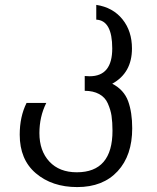

<svg xmlns="http://www.w3.org/2000/svg" viewBox="-20 -760 637 780"><path d="M517.1 -238.8Q517.1 -128.4 458 -64.5Q398.4 0 293.9 0Q191.4 0 125.5 -56.2Q60.1 -111.8 60.1 -212.9Q60.1 -286.1 87.9 -341.8H168Q140.1 -286.1 140.1 -219.2Q140.1 -147 180.7 -103.5Q221.2 -60.1 292 -60.1Q437 -60.1 437 -229Q437 -262.2 433.1 -289.6Q429.7 -313 418 -339.8Q407.2 -364.7 382.8 -377.9Q358.4 -391.1 324.2 -391.1V-451.2Q334 -450.2 344.2 -450.2Q436 -450.2 436 -563Q436 -677.2 371.1 -680.2V-740.2Q438.5 -730 477.5 -681.6Q516.1 -633.8 516.1 -563Q516.1 -463.9 436 -419.9Q483.4 -395.5 500.5 -349.1Q517.1 -303.7 517.1 -238.8Z"/></svg>

Font: Miedinger*
Style: Book
Weight: 400
Version: Version 001.000